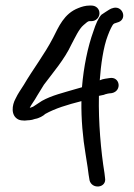

<svg xmlns="http://www.w3.org/2000/svg" viewBox="-20 -684 483 691"><path d="M138 -379C170 -422 212 -470 237 -524C250 -548 264 -580 281 -594C291 -603 297 -608 302 -608H310C325 -608 338 -621 338 -636C338 -653 325 -664 309 -664H302C288 -664 274 -660 262 -655C210 -635 191 -587 171 -548C140 -488 98 -434 66 -379C53 -358 46 -350 36 -329C23 -306 18 -268 46 -254C52 -251 61 -250 69 -250C83 -252 90 -250 106 -256C120 -258 136 -267 143 -274C179 -294 222 -307 273 -320C272 -256 278 -188 288 -129C294 -91 298 -67 299 -55L302 -37V-36C310 -1 365 -7 358 -44L356 -61C343 -141 334 -244 336 -339C342 -340 349 -342 355 -343H356V-344C366 -347 373 -348 374 -348H375L383 -349C420 -357 412 -410 374 -403C364 -401 352 -401 339 -395C343 -451 352 -515 368 -556C376 -578 384 -592 387 -596C390 -599 392 -600 393 -600L402 -603C439 -612 424 -662 390 -656L380 -653C376 -652 345 -631 345 -631C334 -619 325 -599 316 -571C296 -516 281 -443 275 -370L254 -364C207 -350 167 -341 131 -321L99 -300L91 -297L87 -296C94 -310 103 -320 114 -340Z"/></svg>

Font: Stray Cat
Style: BdExt
Weight: 700
Version: Version 1.0